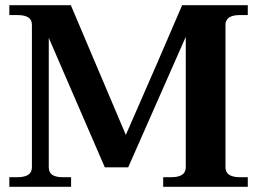

<svg xmlns="http://www.w3.org/2000/svg" viewBox="-20 -720 992 740"><path d="M16 -37H46Q75 -37 89 -46.5Q103 -56 103 -75V-624Q103 -644 89 -653Q75 -662 46 -662H16V-700H253L465 -200Q604 -517 682 -700H935V-662H905Q849 -662 849 -624V-75Q849 -37 905 -37H935V0H609V-37H639Q668 -37 682 -46.5Q696 -56 696 -75V-578L474 -75H384L168 -574V-75Q168 -55 181.5 -46Q195 -37 223 -37H254V0H16Z"/></svg>

Font: Taviraj DemiBold
Style: Regular
Weight: 600
Designer: Katatrad Team
Foundry: CadsonDemak
Version: Version 1.030